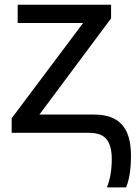

<svg xmlns="http://www.w3.org/2000/svg" viewBox="-20 -561 573 811"><path d="M29.3 0V-61.5L331.1 -463.9H54.7V-541H449.2V-483.4L146.5 -77.1H377.9Q456.1 -77.1 494.6 -35.2Q533.2 6.8 533.2 96.7Q533.2 180.7 512.7 230.5H431.6Q452.1 178.7 452.1 111.3Q452.1 54.7 430.2 27.3Q408.2 0 355.5 0Z"/></svg>

Font: Gothic A1 Medium
Style: Regular
Weight: 500
Designer: HanYang I&C Co.,Ltd.
Foundry: HanYang I&C Co.,Ltd.
Version: Version 2.50